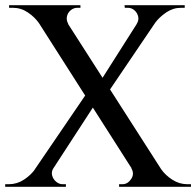

<svg xmlns="http://www.w3.org/2000/svg" viewBox="-35 -720 756 740"><path d="M181 -700 629 -1H517L71 -700ZM171 -72Q162 -58 166 -43.5Q170 -29 181.5 -19.5Q193 -10 206 -10Q206 -10 212.5 -10Q219 -10 219 -10V0H-15V-10H-1Q31 -10 58 -28Q85 -46 101 -69ZM305 -369 337 -327 125 -1H54ZM471 -72 586 -68Q602 -45 629 -27.5Q656 -10 687 -10H701V0H424V-10Q424 -10 430.5 -10Q437 -10 437 -10Q457 -10 470.5 -30Q484 -50 471 -72ZM275 -700V-690Q275 -690 269 -690Q263 -690 263 -690Q249 -690 237.5 -680.5Q226 -671 223 -656.5Q220 -642 228 -628L115 -631Q99 -654 72.5 -672Q46 -690 14 -690H0V-700ZM609 -700 372 -350 336 -382 538 -700ZM677 -700V-690H663Q632 -690 605.5 -672Q579 -654 562 -631L492 -628Q501 -642 497.5 -656.5Q494 -671 483 -680.5Q472 -690 458 -690Q458 -690 452 -690Q446 -690 446 -690L445 -700Z"/></svg>

Font: Cinzel Medium
Style: Regular
Weight: 500
Designer: Natanael Gama
Version: Version 2.000